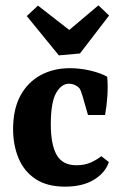

<svg xmlns="http://www.w3.org/2000/svg" viewBox="-20 -688 454 718"><path d="M29 -205Q29 -280 56.5 -330.5Q84 -381 132 -407Q180 -433 241 -433Q280 -433 318 -424Q356 -415 381 -401Q384 -364 381.5 -328Q379 -292 373 -258H309L288 -331Q284 -344 281 -351Q278 -358 273 -362Q267 -367 258 -371Q249 -375 238 -375Q210 -375 190 -340.5Q170 -306 170 -223Q170 -147 192 -108.5Q214 -70 266 -70Q298 -70 322 -81.5Q346 -93 359 -104L387 -82Q374 -42 331.5 -16Q289 10 223 10Q156 10 113 -18.5Q70 -47 49.5 -96Q29 -145 29 -205ZM388 -630 279 -488 200 -481 80 -628 122 -667 239 -576 348 -668Z"/></svg>

Font: Yrsa
Style: Bold
Weight: 700
Version: Version 2.004